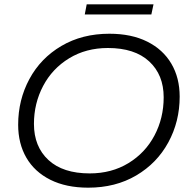

<svg xmlns="http://www.w3.org/2000/svg" viewBox="-20 -862 879 888"><path d="M64 -285Q64 -400 116 -496.5Q168 -593 264 -649.5Q360 -706 486 -706Q588 -706 661 -669.5Q734 -633 772.5 -567.5Q811 -502 811 -415Q811 -300 758.5 -203.5Q706 -107 610 -50.5Q514 6 388 6Q286 6 213 -30.5Q140 -67 102 -132.5Q64 -198 64 -285ZM737 -412Q737 -516 670 -578Q603 -640 479 -640Q378 -640 300 -592.5Q222 -545 179.5 -464.5Q137 -384 137 -289Q137 -184 204 -122Q271 -60 395 -60Q496 -60 574 -107.5Q652 -155 694.5 -235.5Q737 -316 737 -412ZM381 -842H690L680 -795H372Z"/></svg>

Font: Montserrat Alternates
Style: Italic
Weight: 400
Italic angle: -11.3°
Designer: Julieta Ulanovsky
Foundry: Julieta Ulanovsky
Version: Version 7.200